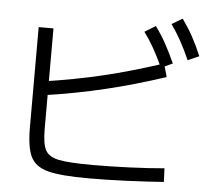

<svg xmlns="http://www.w3.org/2000/svg" viewBox="-56 -876 1050 947"><g transform="rotate(5 469.0 -402.5)"><path d="M215.8 -6.8C258.1 4.2 325.5 9.8 418 9.8C475.9 9.8 539.2 8.3 607.9 5.4C676.6 2.4 736.7 -1 788.1 -4.9L785.2 -72.3C735 -67.7 678.2 -64.1 614.7 -61.5C551.3 -58.9 490.6 -57.6 432.6 -57.6C353.2 -57.6 296.7 -61 263.2 -67.9C229.7 -74.7 207.4 -88.5 196.3 -109.4C185.2 -130.2 179.7 -165 179.7 -213.9V-711.9H106.4V-215.8C106.4 -149.4 114.1 -100.7 129.4 -69.8C144.7 -38.9 173.5 -17.9 215.8 -6.8ZM444.8 -502.9C354.7 -481.4 257.5 -462.9 153.3 -447.3L163.1 -379.9C266 -394.9 365.6 -413.9 461.9 -437C558.3 -460.1 656.6 -488.3 756.8 -521.5L738.3 -586.9C632.8 -552.4 535 -524.4 444.8 -502.9ZM676.8 -659.2C691.7 -632.5 707.7 -600.9 724.6 -564.5L781.2 -590.8C764.3 -627.9 748.2 -660.3 732.9 -688C717.6 -715.7 700.5 -742.2 681.6 -767.6L627.9 -734.4C645.5 -710.9 661.8 -685.9 676.8 -659.2ZM806.6 -706.5C821.6 -679.5 836.9 -648.4 852.5 -613.3L908.2 -637.7C893.9 -672.2 878.9 -703.6 863.3 -731.9C847.7 -760.3 830.1 -788.1 810.5 -815.4L757.8 -784.2C775.4 -759.4 791.7 -733.6 806.6 -706.5Z"/></g></svg>

Font: Pretendard Variable
Style: Regular
Weight: 400
Designer: Base glyphs from Inter by Rasmus Andersson; Hangeul glyphs from Noto Sans CJK(Source Han Sans) by Jang Soo-young and Kan
Foundry: Kil Hyung-jin
Version: Version 1.309;Glyphs 3.2 (3225)